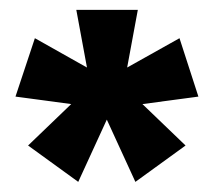

<svg xmlns="http://www.w3.org/2000/svg" viewBox="-20 -723 432 387"><path d="M137.7 -356.4 36.6 -429.7 123.5 -513.2 11.2 -528.3 50.3 -646 155.3 -586.9 133.8 -703.1H257.8L236.3 -586.9L341.8 -646L379.9 -528.3L267.1 -513.2L354 -429.7L252.9 -356.4L195.3 -481.9Z"/></svg>

Font: Schibsted Grotesk ExtraBold
Style: Regular
Weight: 800
Designer: Bakken & Baeck AS, Henrik Kongsvoll
Foundry: Schibsted ASA
Version: Version 1.100; ttfautohint (v1.8.4.7-5d5b);gftools[0.9.25]